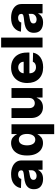

<svg xmlns="http://www.w3.org/2000/svg" viewBox="1180 -1948 972 3373"><g transform="rotate(-90 1666.5 -261.0)"><path d="M208.8 9.2Q130.7 9.2 80.1 -30.5Q29.5 -70.3 29.5 -151.3Q29.5 -211.6 57.2 -247.3Q84.9 -283 131 -300.2Q177.2 -317.5 232.2 -322.1Q302.2 -328.1 331.9 -337Q361.5 -345.9 361.5 -370.7V-372.5Q361.5 -399.9 342.7 -414.8Q323.9 -429.7 291.9 -429.7Q257.5 -429.7 236.5 -414.8Q215.6 -399.9 209.9 -373.6L49.7 -379.3Q60 -453.8 121.6 -503.2Q183.2 -552.6 293.3 -552.6Q362.9 -552.6 417.4 -531.1Q471.9 -509.6 503.4 -469.1Q534.8 -428.6 534.8 -370.7V0H371.4V-76H367.2Q321.7 9.2 208.8 9.2ZM262.4 -104.4Q304 -104.4 333.3 -129.3Q362.6 -154.1 362.6 -193.9V-245.7Q348 -237.9 321.6 -232.6Q295.1 -227.3 271 -223.7Q193.9 -212 193.9 -159.8Q193.9 -132.8 213.1 -118.6Q232.2 -104.4 262.4 -104.4Z M1170.5 204.5V-545.5H998.6V-452.1H993.3Q977.6 -489.7 940.5 -521.1Q903.4 -552.6 838.8 -552.6Q781.6 -552.6 732.2 -522.5Q682.9 -492.5 652.3 -430.6Q621.8 -368.6 621.8 -272.4Q621.8 -179.3 651.1 -117.2Q680.4 -55 729.9 -23.6Q779.5 7.8 839.8 7.8Q901.6 7.8 939.1 -21.5Q976.6 -50.8 993.3 -88.4H996.8V204.5ZM1000.4 -272.7Q1000.4 -206.3 973.9 -166.9Q947.4 -127.5 899.9 -127.5Q851.6 -127.5 825.8 -167.1Q800.1 -206.7 800.1 -272.7Q800.1 -338.4 825.8 -377.7Q851.6 -416.9 899.9 -416.9Q947.4 -416.9 973.9 -378.2Q1000.4 -339.5 1000.4 -272.7Z M1632.5 -235.4V-545.5H1805.8V0H1640.3V-101.6H1634.6Q1616.5 -51.5 1573 -22.2Q1529.5 7.1 1468 7.1Q1411.9 7.1 1369.9 -18.5Q1327.8 -44 1304.3 -90.2Q1280.9 -136.4 1280.5 -197.8V-545.5H1454.2V-231.9Q1454.5 -187.5 1477.6 -161.9Q1500.7 -136.4 1540.5 -136.4Q1579.2 -136.4 1605.8 -162.1Q1632.5 -187.9 1632.5 -235.4Z M2171.2 10.3Q2042.6 10.3 1968.9 -64.6Q1895.2 -139.6 1895.2 -270.6Q1895.2 -355.1 1928.6 -418.5Q1962 -481.9 2022.7 -517.2Q2083.5 -552.6 2165.8 -552.6Q2243.3 -552.6 2302.9 -520.4Q2362.6 -488.3 2396.3 -426.1Q2430 -364 2430 -274.1V-230.8H2066.4V-226.2Q2066.4 -176.1 2095.3 -145.6Q2124.3 -115.1 2174.4 -115.1Q2208.5 -115.1 2233.7 -129.4Q2258.9 -143.8 2268.8 -170.8L2428.3 -166.2Q2413.4 -85.9 2345.9 -37.8Q2278.4 10.3 2171.2 10.3ZM2066.4 -331.7H2268.5Q2268.1 -373.6 2240.2 -400.4Q2212.4 -427.2 2169.4 -427.2Q2126.1 -427.2 2097.1 -399.9Q2068.2 -372.5 2066.4 -331.7Z M2692.8 -727.3V0H2519.2V-727.3Z M2956.7 9.2Q2878.6 9.2 2827.9 -30.5Q2777.3 -70.3 2777.3 -151.3Q2777.3 -211.6 2805 -247.3Q2832.7 -283 2878.9 -300.2Q2925.1 -317.5 2980.1 -322.1Q3050.1 -328.1 3079.7 -337Q3109.4 -345.9 3109.4 -370.7V-372.5Q3109.4 -399.9 3090.6 -414.8Q3071.7 -429.7 3039.8 -429.7Q3005.3 -429.7 2984.4 -414.8Q2963.4 -399.9 2957.7 -373.6L2797.6 -379.3Q2807.9 -453.8 2869.5 -503.2Q2931.1 -552.6 3041.2 -552.6Q3110.8 -552.6 3165.3 -531.1Q3219.8 -509.6 3251.2 -469.1Q3282.7 -428.6 3282.7 -370.7V0H3119.3V-76H3115.1Q3069.6 9.2 2956.7 9.2ZM3010.3 -104.4Q3051.8 -104.4 3081.1 -129.3Q3110.4 -154.1 3110.4 -193.9V-245.7Q3095.9 -237.9 3069.4 -232.6Q3043 -227.3 3018.8 -223.7Q2941.8 -212 2941.8 -159.8Q2941.8 -132.8 2960.9 -118.6Q2980.1 -104.4 3010.3 -104.4Z"/></g></svg>

Font: Inter UI Extra Bold
Style: Regular
Weight: 800
Designer: Rasmus Andersson
Foundry: rsms
Version: 3.2;8d6f07862